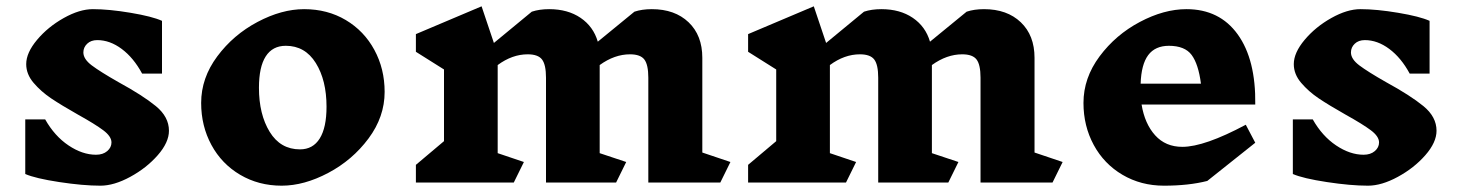

<svg xmlns="http://www.w3.org/2000/svg" viewBox="-20 -578 4613 608"><path d="M227 -215Q174 -245 142 -266.5Q110 -288 86.5 -315.5Q63 -343 63 -375Q63 -411 97.5 -452Q132 -493 182 -521Q232 -549 274 -549Q325 -549 393.5 -537.5Q462 -526 493 -512V-345H430Q403 -395 365.5 -423Q328 -451 288 -451Q268 -451 256 -439.5Q244 -428 244 -412Q244 -391 270.5 -371Q297 -351 355 -318Q432 -276 473.5 -242Q515 -208 515 -164Q515 -127 479.5 -86.5Q444 -46 392.5 -18Q341 10 298 10Q243 10 167.5 -1.5Q92 -13 60 -27V-200H123Q153 -147 197 -117.5Q241 -88 284 -88Q306 -88 319.5 -99.5Q333 -111 333 -127Q333 -146 307 -165.5Q281 -185 227 -215Z M1198 -287Q1198 -208 1147 -139.5Q1096 -71 1019.5 -30.5Q943 10 872 10Q799 10 740.5 -24.5Q682 -59 649.5 -119Q617 -179 617 -252Q617 -331 668 -399.5Q719 -468 795.5 -508.5Q872 -549 943 -549Q1017 -549 1075 -514.5Q1133 -480 1165.5 -420Q1198 -360 1198 -287ZM800 -300Q800 -216 834 -160.5Q868 -105 930 -105Q971 -105 992.5 -139.5Q1014 -174 1014 -240Q1014 -324 980 -378.5Q946 -433 885 -433Q843 -433 821.5 -399.5Q800 -366 800 -300Z M2261 0H2033V-332Q2033 -373 2020.5 -389.5Q2008 -406 1975 -406Q1926 -406 1879 -372V-93L1963 -65L1931 0H1709V-332Q1709 -373 1696.5 -389.5Q1684 -406 1651 -406Q1602 -406 1556 -372V-93L1639 -65L1607 0H1297V-56L1386 -131V-358L1297 -414V-470L1505 -558L1544 -442L1664 -541Q1688 -549 1719 -549Q1778 -549 1818.5 -521.5Q1859 -494 1873 -446L1989 -541Q2013 -549 2044 -549Q2117 -549 2160.5 -507.5Q2204 -466 2204 -395V-95L2293 -65Z M3313 0H3085V-332Q3085 -373 3072.5 -389.5Q3060 -406 3027 -406Q2978 -406 2931 -372V-93L3015 -65L2983 0H2761V-332Q2761 -373 2748.5 -389.5Q2736 -406 2703 -406Q2654 -406 2608 -372V-93L2691 -65L2659 0H2349V-56L2438 -131V-358L2349 -414V-470L2557 -558L2596 -442L2716 -541Q2740 -549 2771 -549Q2830 -549 2870.5 -521.5Q2911 -494 2925 -446L3041 -541Q3065 -549 3096 -549Q3169 -549 3212.5 -507.5Q3256 -466 3256 -395V-95L3345 -65Z M3955 -247H3595Q3605 -186 3638 -149.5Q3671 -113 3724 -113Q3794 -113 3925 -183L3955 -126L3803 -5Q3744 10 3666 10Q3593 10 3534.5 -24.5Q3476 -59 3443.5 -119Q3411 -179 3411 -252Q3411 -331 3462 -399.5Q3513 -468 3589.5 -508.5Q3666 -549 3737 -549Q3842 -549 3899.5 -469Q3957 -389 3955 -247ZM3592 -313H3783Q3775 -375 3753.5 -404Q3732 -433 3681 -433H3682Q3638 -433 3616 -403.5Q3594 -374 3592 -313Z M4241 -215Q4188 -245 4156 -266.5Q4124 -288 4100.5 -315.5Q4077 -343 4077 -375Q4077 -411 4111.5 -452Q4146 -493 4196 -521Q4246 -549 4288 -549Q4339 -549 4407.5 -537.5Q4476 -526 4507 -512V-345H4444Q4417 -395 4379.5 -423Q4342 -451 4302 -451Q4282 -451 4270 -439.5Q4258 -428 4258 -412Q4258 -391 4284.5 -371Q4311 -351 4369 -318Q4446 -276 4487.5 -242Q4529 -208 4529 -164Q4529 -127 4493.5 -86.5Q4458 -46 4406.5 -18Q4355 10 4312 10Q4257 10 4181.5 -1.5Q4106 -13 4074 -27V-200H4137Q4167 -147 4211 -117.5Q4255 -88 4298 -88Q4320 -88 4333.5 -99.5Q4347 -111 4347 -127Q4347 -146 4321 -165.5Q4295 -185 4241 -215Z"/></svg>

Font: Inknut Antiqua
Style: Bold
Weight: 700
Designer: Claus Eggers Sørensen
Foundry: Claus Eggers Sørensen
Version: Version 1.003; ttfautohint (v1.8.2) -l 8 -r 50 -G 200 -x 14 